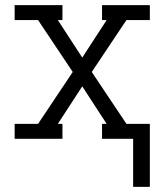

<svg xmlns="http://www.w3.org/2000/svg" viewBox="-20 -540 640 747"><path d="M563 187H498V0H377V-58H395L300 -204L205 -58H223V0H37V-58H128L263 -260L128 -462H37V-520H223V-462H205L300 -316L395 -462H377V-520H563V-462H472L337 -260L472 -58H563Z"/></svg>

Font: Iosevka Etoile Light
Style: Regular
Weight: 300
Designer: Belleve Invis
Foundry: Belleve Invis
Version: Version 25.0.1; ttfautohint (v1.8.4)